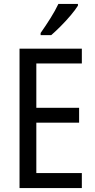

<svg xmlns="http://www.w3.org/2000/svg" viewBox="-20 -963 488 983"><path d="M399 0H80V-714H399V-638H166V-411H385V-335H166V-77H399ZM379 -934Q366 -913 342 -884.5Q318 -856 290.5 -828.5Q263 -801 242 -783H188V-794Q214 -831 238.5 -870Q263 -909 279 -943H379Z"/></svg>

Font: Noto Sans Devanagari Condensed
Style: Regular
Weight: 400
Width: 3
Designer: Jelle Bosma - Monotype Design Team
Foundry: Monotype Imaging Inc.
Version: Version 2.004; ttfautohint (v1.8.4.7-5d5b)